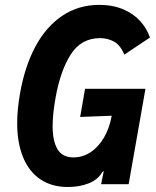

<svg xmlns="http://www.w3.org/2000/svg" viewBox="-20 -756 640 788"><path d="M50.5 -251.5Q50.5 -305.5 62 -371.5Q81.5 -483 125.2 -564.8Q169 -646.5 235.5 -691.2Q302 -736 387.5 -736Q442.5 -736 485 -718Q527.5 -700 555 -669.8Q582.5 -639.5 595.5 -602L490.5 -532Q473.5 -571.5 447.5 -585.5Q421.5 -599.5 391 -599.5Q313 -599.5 270.2 -532.2Q227.5 -465 208 -354.5Q196 -287.5 196 -238Q196 -177 216 -143.5Q236 -110 281.5 -110Q319.5 -110 352 -131.5Q384.5 -153 407 -191.8Q429.5 -230.5 438.5 -281L309 -276L329 -391.5H577L508 0H395L406 -54.5L399.5 -49.5Q382 -18.5 344 -3.5Q306 11.5 258.5 11.5Q192.5 11.5 145.8 -20Q99 -51.5 74.8 -110.5Q50.5 -169.5 50.5 -251.5Z"/></svg>

Font: JuliaMono ExtraBold
Style: Italic
Weight: 800
Italic angle: -9°
Monospace: yes
Designer: cormullion
Foundry: corm
Version: Version 0.057; ttfautohint (v1.8.4)